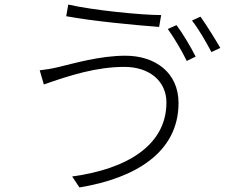

<svg xmlns="http://www.w3.org/2000/svg" viewBox="-20 -790 1040 841"><path d="M270 -719C381 -698 570 -680 677 -672L686 -724C595 -724 383 -746 279 -770ZM821 -700C850 -663 883 -606 906 -562L945 -580C924 -616 885 -680 858 -717ZM715 -663C742 -626 779 -563 798 -523L837 -542C816 -584 779 -646 753 -680ZM709 -341C709 -152 533 -49 296 -17L328 31C572 -9 762 -122 762 -339C762 -472 660 -546 529 -546C418 -546 302 -512 235 -496C206 -489 179 -485 154 -482L172 -420C286 -460 402 -497 525 -497C633 -497 709 -436 709 -341Z"/></svg>

Font: Spoqa Han Sans Neo Light
Style: Regular
Weight: 300
Designer: [Spoqa Han Sans Neo] Dong-huui Kim  Younghwa Kang  Yujin Lee  [Noto Sans] Ryoko NISHIZUKA  (kana & ideographs); Paul D. 
Foundry: Spoqa (http://www.spoqa-han-sans.com)
Version: Version 1.000